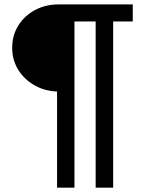

<svg xmlns="http://www.w3.org/2000/svg" viewBox="-20 -740 650 884"><path d="M242.7 124V-334.5L252.9 -318.4Q192.4 -318.4 143.1 -345Q93.8 -371.6 64.9 -417.2Q36.1 -462.9 36.1 -520Q36.1 -577.1 64.2 -622.3Q92.3 -667.5 140.9 -693.6Q189.5 -719.7 250 -719.7H591.3V-641.1H501V124H420.4V-686.5L467.8 -641.1H277.3L322.8 -686.5V124Z"/></svg>

Font: Reddit Sans Medium
Style: Regular
Weight: 500
Designer: Stephen Hutchings
Foundry: Reddit
Version: Version 1.014